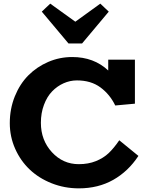

<svg xmlns="http://www.w3.org/2000/svg" viewBox="-20 -1010 802 1043"><path d="M425.8 -773.9H352.1L207 -946.8L252.9 -990.2L389.2 -892.1L524.9 -990.2L570.8 -946.8ZM627.9 -248 731.9 -163.1Q676.8 -79.1 595.2 -33Q513.7 13.2 408.2 13.2Q330.1 13.2 260.5 -14.4Q190.9 -42 141.1 -89.4Q91.3 -136.7 62.3 -202.1Q33.2 -267.6 33.2 -340.8Q33.2 -418.9 60.5 -486.6Q87.9 -554.2 134 -600.6Q180.2 -647 241.9 -673.6Q303.7 -700.2 372.1 -700.2Q490.2 -700.2 567.9 -627V-686H712.9V-446.8L606 -437Q577.1 -497.1 525.6 -535.2Q474.1 -573.2 397.9 -573.2Q360.4 -573.2 325.4 -557.6Q290.5 -542 262.9 -513.4Q235.4 -484.9 218.8 -440.4Q202.1 -396 202.1 -342.8Q202.1 -248.5 262 -183.3Q321.8 -118.2 408.2 -118.2Q460 -118.2 501 -134.8Q542 -151.4 570.3 -178.2Q598.6 -205.1 627.9 -248Z"/></svg>

Font: BioRhyme ExtraBold
Style: Regular
Weight: 800
Designer: Aoife Mooney
Foundry: Aoife Mooney Type
Version: Version 1.500;PS 001.500;hotconv 1.0.88;makeotf.lib2.5.64775